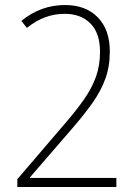

<svg xmlns="http://www.w3.org/2000/svg" viewBox="-20 -744 546 764"><path d="M443 0H49V-31L239 -253Q284 -305 315 -349.5Q346 -394 362 -439Q378 -484 378 -538Q378 -612 340 -650.5Q302 -689 237 -689Q156 -689 87 -633L65 -661Q142 -724 239 -724Q321 -724 369 -675Q417 -626 417 -539Q417 -479 399 -430Q381 -381 348 -334.5Q315 -288 270 -236L99 -38V-36H443Z"/></svg>

Font: Noto Sans Arabic UI SmCn XLt
Style: Regular
Weight: 200
Width: 4
Designer: Monotype Design Team, Nadine Chahine and Nizar Qandah
Foundry: Monotype Imaging Inc.
Version: Version 2.010; ttfautohint (v1.8.4.7-5d5b)